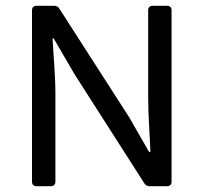

<svg xmlns="http://www.w3.org/2000/svg" viewBox="-20 -645 706 665"><path d="M90.8 -609.4V-15.6C90.8 -5.9 96.7 0 106.4 0H156.2C166 0 171.9 -5.9 171.9 -15.6V-319.3C171.9 -385.7 165 -453.1 162.1 -511.7H166L238.3 -387.7L479.5 -10.7C483.4 -3.9 490.2 0 498 0H558.6C568.4 0 574.2 -5.9 574.2 -15.6V-609.4C574.2 -619.1 568.4 -625 558.6 -625H508.8C499 -625 493.2 -619.1 493.2 -609.4V-309.6C493.2 -244.1 499 -173.8 501 -119.1H496.1L427.7 -238.3L185.5 -615.2C181.6 -622.1 174.8 -625 167 -625H106.4C96.7 -625 90.8 -619.1 90.8 -609.4Z"/></svg>

Font: Ed Sans Neue
Style: Regular
Weight: 400
Designer: Stephen Hutchings
Version: Version 1.004;PS 001.004;hotconv 1.0.88;makeotf.lib2.5.64775